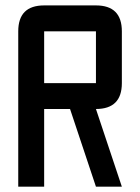

<svg xmlns="http://www.w3.org/2000/svg" viewBox="-20 -704 528 724"><path d="M244.1 -293H146.5V0H48.8V-585.9Q48.8 -683.6 146.5 -683.6H341.8Q439.5 -683.6 439.5 -585.9V-390.6Q439.5 -293 341.8 -293L439.5 0H341.8ZM341.8 -390.6V-585.9H146.5V-390.6Z"/></svg>

Font: BabelStone Runic Dotted
Style: Regular
Weight: 400
Designer: Andrew West
Foundry: BabelStone
Version: Version 3.003 March 14, 2022